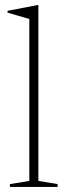

<svg xmlns="http://www.w3.org/2000/svg" viewBox="-20 -733 265 753"><path d="M130.5 -23.5 206 -11V0H19V-11L95 -23.5V-658.5Q88.5 -660.5 75.8 -664.2Q63 -668 46 -672.8Q29 -677.5 9.5 -683.5V-690.5L126.5 -713H130.5V-657.5Z"/></svg>

Font: Newsreader 24pt ExtraLight
Style: Regular
Weight: 250
Designer: Hugues Gentile
Foundry: Production Type
Version: Version 1.003